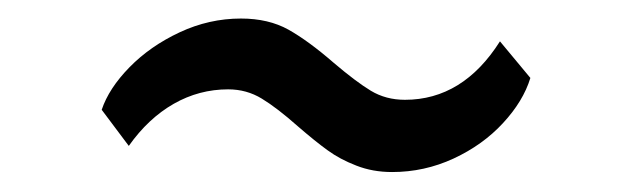

<svg xmlns="http://www.w3.org/2000/svg" viewBox="-20 -424 651 202"><path d="M87 -308.5Q94.5 -331 116.2 -353.2Q138 -375.5 169 -390Q200 -404.5 233.5 -404.5Q262.5 -404.5 283.5 -392.8Q304.5 -381 331 -358Q354.5 -338 370.2 -328.5Q386 -319 406 -319Q467 -319 506 -380.5L538 -342Q530.5 -317.5 509.2 -294.5Q488 -271.5 457.2 -257.2Q426.5 -243 392.5 -243Q372 -243 354.8 -249.8Q337.5 -256.5 324.8 -265.8Q312 -275 293.5 -291Q271.5 -310.5 255.5 -320.2Q239.5 -330 220 -330Q189.5 -330 162.8 -314.8Q136 -299.5 115.5 -270.5Z"/></svg>

Font: Merriweather Text
Style: Italic
Weight: 400
Italic angle: -7.8°
Designer: Eben Sorkin
Foundry: Eben Sorkin
Version: Version 2.100